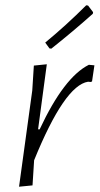

<svg xmlns="http://www.w3.org/2000/svg" viewBox="-20 -702 377 726"><path d="M306 -682 313 -681 332 -656 331 -650Q256 -583 174 -518L167 -519L151 -541Q230 -606 306 -682ZM157 -459 124 -213H130Q222 -410 316 -457L337 -455L328 -394L323 -392L313 -393Q224 -379 109 -96L103 -1L52 4L102 -360L108 -454Z"/></svg>

Font: Alegreya Sans Light
Style: Italic
Weight: 300
Italic angle: -7°
Designer: Juan Pablo del Peral
Foundry: Huerta Tipografica
Version: Version 2.007